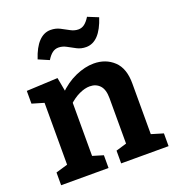

<svg xmlns="http://www.w3.org/2000/svg" viewBox="-141 -903 927 1015"><g transform="rotate(-20 322.0 -395.5)"><path d="M29.3 0V-71.7L113 -96.3L96 -75.7V-457L113 -434.3L29.3 -459V-530.7L205 -539L222.7 -443.3L204.7 -449.7Q253.3 -498.7 307.3 -522.3Q361.3 -546 410.3 -546Q477.7 -546 522.7 -503.7Q567.7 -461.3 567 -374.7V-75.7L554 -95.7L633.7 -71.7V0H367V-71.7L443.3 -94.3L427 -73V-345Q427 -394 405.7 -416.8Q384.3 -439.7 349.3 -439.7Q322 -439.7 290 -424.8Q258 -410 226.7 -380.3L236 -401.3V-73L223 -93.7L296 -71.7V0ZM404.3 -641Q376.3 -641 353.2 -653Q330 -665 308.5 -677Q287 -689 264 -689Q245.3 -689 229.8 -677.5Q214.3 -666 199.7 -642L140 -667.7Q160 -729 189.5 -759.8Q219 -790.7 256.7 -790.7Q285.3 -790.7 308.7 -778.7Q332 -766.7 353.7 -754.7Q375.3 -742.7 397.7 -742.7Q417 -742.7 432.3 -754.5Q447.7 -766.3 462.3 -790L522 -765.7Q502 -703.7 472.5 -672.3Q443 -641 404.3 -641Z"/></g></svg>

Font: Bitter Thin
Style: Regular
Weight: 100
Designer: Sol Matas, and Bitter project Authors
Foundry: Sol Matas
Version: Version 2.002